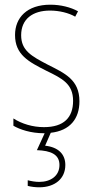

<svg xmlns="http://www.w3.org/2000/svg" viewBox="-20 -557 396 817"><path d="M258 145C258 99 228 69 172 63L196 8C278 -1 318 -52 318 -126C318 -218 256 -245 183 -282C114 -318 70 -342 70 -407C70 -476 119 -512 193 -512C232 -512 273 -502 300 -486L312 -509C281 -526 239 -537 194 -537C95 -537 44 -482 44 -408C44 -324 102 -294 177 -256C245 -223 291 -200 291 -128C291 -57 252 -16 167 -16C119 -16 73 -30 37 -53V-22C64 -6 111 10 167 10H170L137 82C196 84 233 100 233 145C233 192 195 217 147 217C131 217 113 214 98 210V234C113 238 131 240 147 240C214 240 258 203 258 145Z"/></svg>

Font: Noto Sans Condensed Thin
Style: Regular
Weight: 100
Width: 3
Designer: Monotype Design Team
Foundry: Monotype Imaging Inc.
Version: Version 2.013